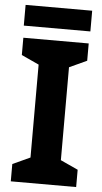

<svg xmlns="http://www.w3.org/2000/svg" viewBox="-59 -914 507 951"><g transform="rotate(5 194.5 -438.5)"><path d="M357 0H32V-86L119 -126V-588L32 -628V-714H357V-628L270 -588V-126L357 -86ZM360 -877V-774H29V-877Z"/></g></svg>

Font: Noto Sans Gujarati
Style: Regular
Weight: 400
Designer: Jelle Bosma - Monotype Design Team, Universal Thirst
Foundry: Monotype Imaging Inc.
Version: Version 2.102